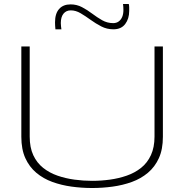

<svg xmlns="http://www.w3.org/2000/svg" viewBox="-20 -933 924 963"><path d="M87 -247V-700H129V-248Q129 -193 147 -154.5Q165 -116 196.5 -91Q228 -66 268.5 -52Q309 -38 353.5 -32Q398 -26 442 -26Q487 -26 531 -32Q575 -38 615.5 -52Q656 -66 687.5 -91Q719 -116 737 -155Q755 -194 755 -248V-700H797V-247Q797 -184 777 -140Q757 -96 722 -66.5Q687 -37 641.5 -20.5Q596 -4 545 3Q494 10 442 10Q390 10 339 3Q288 -4 242.5 -20.5Q197 -37 162 -66.5Q127 -96 107 -140Q87 -184 87 -247ZM258 -786Q257 -795 256.5 -804Q256 -813 256 -821Q256 -865 276.5 -888Q297 -911 334 -911Q365 -911 391.5 -897Q418 -883 442.5 -864.5Q467 -846 492.5 -831.5Q518 -817 548 -817Q564 -817 575.5 -825.5Q587 -834 593 -848.5Q599 -863 599 -883Q599 -890 598.5 -898Q598 -906 597 -913H626Q628 -905 628 -895.5Q628 -886 628 -878Q628 -839 608 -812.5Q588 -786 549 -786Q516 -786 488 -800.5Q460 -815 434.5 -833.5Q409 -852 384.5 -866.5Q360 -881 335 -881Q312 -881 298.5 -864.5Q285 -848 285 -817Q285 -810 286 -801.5Q287 -793 288 -786Z"/></svg>

Font: Georama Expanded ExtraLight
Style: Regular
Weight: 250
Width: 7
Designer: Jean-Baptiste Levee
Foundry: Production Type
Version: Version 1.001